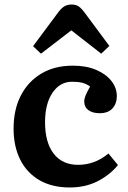

<svg xmlns="http://www.w3.org/2000/svg" viewBox="-20 -814 566 848"><path d="M288 14Q210 14 154.5 -18Q99 -50 69.5 -108.5Q40 -167 40 -246Q40 -330 72 -392Q104 -454 162.5 -489Q221 -524 302 -524Q361 -524 404.5 -505.5Q448 -487 472 -456.5Q496 -426 496 -389Q496 -357 477 -335.5Q458 -314 420 -314Q389 -314 370.5 -327.5Q352 -341 352 -366Q352 -378 358 -392.5Q364 -407 378 -432Q361 -444 343 -448.5Q325 -453 298 -453Q245 -453 212 -404.5Q179 -356 179 -274Q179 -185 217 -135.5Q255 -86 325 -86Q399 -86 459 -136L501 -85Q465 -41 411 -13.5Q357 14 288 14ZM161 -577 126 -610 239 -762Q253 -780 266 -787Q279 -794 296 -794Q316 -794 328.5 -785Q341 -776 357 -754L463 -611L427 -577L295 -680Z"/></svg>

Font: Literata SemiBold
Style: Regular
Weight: 600
Designer: Latin by Veronika Burian and Jose Scaglione. Greek by Irene Vlachou. Cyrillic by Vera Evstafieva.
Foundry: TypeTogether
Version: Version 3.103; ttfautohint (v1.8.4.7-5d5b);gftools[0.9.29]